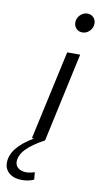

<svg xmlns="http://www.w3.org/2000/svg" viewBox="-192 -758 540 1035"><g transform="rotate(10 78.5 -240.5)"><path d="M189 -608Q169 -608 156 -621.5Q143 -635 143 -655Q143 -670 151 -683.5Q159 -697 172 -705Q185 -713 200 -713Q220 -713 233 -699.5Q246 -686 246 -666Q246 -643 229 -625.5Q212 -608 189 -608ZM6 232Q-37 232 -63 210.5Q-89 189 -89 154Q-89 71 33 0H21L128 -488H199L93 0Q26 36 -6 70Q-38 104 -38 139Q-38 161 -21 174Q-4 187 22 187Q33 187 45.5 184.5Q58 182 68 178L72 218Q59 225 41.5 228.5Q24 232 6 232Z"/></g></svg>

Font: Red Hat Text VF
Style: Italic
Weight: 300
Italic angle: -12°
Designer: Pentagram, MCKL
Foundry: Pentagram, MCKL
Version: Version 1.023